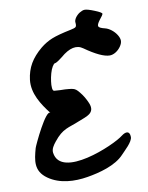

<svg xmlns="http://www.w3.org/2000/svg" viewBox="-94 -903 771 1002"><g transform="rotate(-10 291.5 -402.0)"><path d="M572.8 -674.9C565.7 -686.2 556.8 -696 546 -704.5C535.2 -712.9 524.2 -718.6 512.9 -721.4C493.2 -726.1 482.1 -731.5 479.8 -737.6C477.4 -743.7 481.9 -754.3 493.2 -769.3C506.3 -785.3 512.9 -795.1 512.9 -798.9C512.9 -803.6 500.7 -810.9 476.3 -820.7C451.8 -830.6 434.9 -835.5 425.5 -835.5C420.8 -835.5 416.2 -834.6 411.4 -832.7C406.7 -830.8 402 -828.5 397.4 -825.7C392.7 -822.8 388.2 -819.3 384 -815.1C379.8 -810.9 376.2 -806.7 373.4 -802.4C370.6 -798.2 368.5 -793.7 367.1 -789.1C365.7 -784.4 365.4 -779.7 366.4 -775C367.3 -764.6 365.9 -757.8 362.2 -754.5C358.4 -751.2 349.5 -748.2 335.4 -745.4C289.4 -736 255.3 -726.8 233.3 -717.9C211.2 -709 190.3 -696.6 170.6 -680.6C143.4 -658.1 122.4 -634.3 107.9 -609.5C93.3 -584.5 84.2 -556.4 80.4 -525C72 -454 113.4 -390.7 156 -336C135.8 -361.9 52 -183.1 48.1 -169.2C31 -107.1 17.4 -51.9 80.6 -7.4C140.5 35 218.9 38.1 288.9 26.4C352.9 15.8 440.5 -6.8 485.8 -56.2C502.9 -74.9 547.7 -114 547.4 -140C547.1 -173.2 525.8 -173 501.3 -154.1C450.9 -113.7 152.7 14.1 133.3 -129C130.5 -149.5 144.1 -168.1 156.9 -184.2C206.1 -246.3 234.7 -242.4 295.6 -268.2C333.3 -284.2 387.2 -293.2 363.6 -351C353.3 -375.4 341.1 -396 327 -412.9C320.4 -421.4 314.3 -427.7 308.7 -432C303.1 -436.2 296 -439 287.6 -440.4C279.1 -441.8 267.4 -443 252.3 -444C244.8 -444 236.1 -444.2 226.3 -444.6C216.4 -445.1 208.9 -445.6 203.7 -446.1C198.6 -446.5 195.5 -446.8 194.6 -446.8C189.9 -447.7 187.1 -453.1 186.2 -463C185.2 -472.8 185.6 -484.5 187.6 -498.2C189.4 -511.8 192.2 -525.4 196 -539.1C199.8 -552.7 204.5 -564.2 210.1 -573.5C215.7 -582.9 220.4 -587.6 224.2 -587.6C229.8 -587.6 243.4 -596.1 265 -613C312 -653.3 351.4 -661.8 383.4 -638.3C440.6 -597.9 483.9 -577.8 513 -577.8C523.3 -577.8 533.9 -581 544.7 -587.6C555.5 -594.2 564.6 -602.9 572.1 -613.7C579.6 -624.5 583.4 -634.6 583.4 -644C583.3 -653.3 579.8 -663.6 572.8 -674.9Z"/></g></svg>

Font: Beth Ellen
Style: Regular
Weight: 400
Version: Version 1.015;Fontself Maker 2.1.2